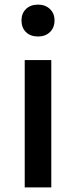

<svg xmlns="http://www.w3.org/2000/svg" viewBox="-20 -811 328 831"><path d="M87 0V-551H202V0ZM145 -653Q112 -653 92.5 -672Q73 -691 73 -723Q73 -753 92.5 -772Q112 -791 145 -791Q176 -791 196 -772Q216 -753 216 -723Q216 -691 196 -672Q176 -653 145 -653Z"/></svg>

Font: Noto Sans HK Thin Medium
Style: Regular
Weight: 500
Version: Version 2.004-H2;hotconv 1.0.118;makeotfexe 2.5.65603